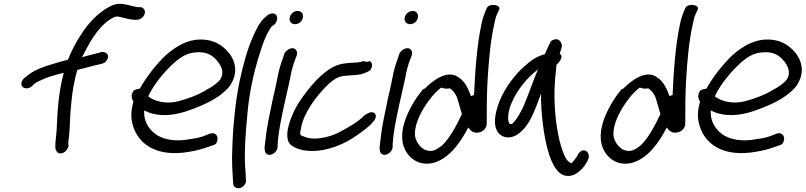

<svg xmlns="http://www.w3.org/2000/svg" viewBox="-20 -766 4196 1000"><path d="M603 -746C588 -746 573 -742 555 -734C493 -702 440 -647 401 -584C376 -547 353 -503 334 -455C313 -450 288 -443 269 -437C217 -422 160 -403 122 -372L105 -358C99 -352 94 -345 92 -336C88 -318 101 -306 118 -306C127 -306 137 -309 144 -315V-316L160 -330C165 -335 179 -342 199 -351C229 -365 268 -376 312 -387C283 -279 279 -177 275 -90C274 -65 268 -30 268 -6L269 9C269 14 275 23 278 26C299 47 336 18 337 -9L336 -21C335 -27 337 -37 339 -51C346 -113 343 -160 351 -225C355 -277 365 -343 383 -402C419 -410 463 -423 480 -427C499 -432 524 -433 534 -449C554 -473 539 -499 508 -495L476 -486C459 -482 439 -477 407 -468C409 -473 413 -477 415 -483C457 -566 504 -642 573 -676C580 -679 585 -680 588 -680C595 -680 599 -679 608 -677C626 -672 654 -665 678 -663H693C711 -663 730 -678 734 -696C738 -713 727 -729 708 -729H696C665 -733 640 -746 603 -746Z M1182 -327C1223 -392 1202 -451 1176 -486C1153 -515 1120 -544 1073 -555C977 -576 903 -530 844 -479C796 -433 745 -370 708 -304C692 -303 681 -297 676 -294C658 -269 668 -248 675 -237C660 -183 661 -147 674 -107C702 -19 787 45 934 29C977 24 1014 16 1044 6L1085 -8C1095 -10 1101 -15 1105 -18C1119 -40 1113 -60 1102 -67C1096 -72 1088 -74 1078 -71H1077L1035 -55C1011 -47 979 -42 941 -37C866 -28 806 -49 776 -79C747 -107 728 -142 731 -191C753 -179 783 -169 820 -167C886 -163 949 -184 999 -204C1065 -230 1139 -266 1182 -325ZM752 -264C780 -326 837 -394 885 -437C921 -469 952 -489 997 -493C1062 -500 1093 -473 1117 -442C1134 -418 1149 -386 1127 -352C1111 -331 1081 -311 1051 -296V-295C1010 -271 962 -253 910 -239C845 -222 785 -238 752 -264Z M1207 210C1232 225 1262 199 1262 173V172L1260 160C1260 151 1260 132 1257 105C1252 30 1258 -65 1268 -166C1276 -267 1298 -377 1329 -475C1349 -539 1359 -570 1384 -612C1391 -624 1395 -629 1396 -629L1397 -630L1410 -639C1428 -655 1432 -696 1399 -696C1390 -696 1380 -692 1374 -687L1363 -678C1335 -655 1314 -613 1298 -576C1269 -512 1246 -428 1227 -339C1205 -233 1192 -86 1190 4C1186 77 1191 131 1194 185C1196 207 1201 207 1207 210Z M1517 -640C1536 -640 1553 -654 1557 -673C1562 -693 1550 -709 1530 -709C1510 -709 1493 -693 1489 -675C1484 -655 1498 -640 1517 -640ZM1411 -294C1405 -270 1399 -244 1394 -217L1377 -134C1369 -95 1361 -27 1358 2L1357 3L1358 4C1358 8 1359 10 1359 15C1359 22 1363 31 1367 34C1387 53 1425 27 1426 0V-10C1426 -16 1427 -31 1430 -56C1439 -130 1459 -215 1477 -294C1483 -319 1487 -341 1492 -362V-363C1498 -397 1507 -431 1518 -458L1525 -476C1529 -486 1528 -496 1524 -502C1510 -529 1472 -509 1462 -488L1461 -487L1455 -467C1443 -436 1432 -401 1425 -361C1420 -340 1417 -318 1411 -294Z M1556 -132C1582 -208 1642 -281 1693 -330C1718 -352 1738 -365 1766 -370C1775 -371 1790 -372 1798 -373C1816 -375 1845 -375 1865 -380H1866V-381C1914 -397 1911 -405 1911 -405C1922 -423 1920 -442 1904 -448C1894 -442 1885 -443 1875 -448C1862 -445 1859 -443 1843 -441C1819 -439 1797 -439 1771 -435C1724 -429 1685 -401 1651 -371C1608 -331 1559 -270 1528 -218C1498 -165 1461 -78 1483 -26C1499 2 1545 18 1593 20C1686 24 1776 -17 1837 -60C1867 -81 1906 -108 1926 -135H1927C1935 -146 1947 -169 1925 -180C1909 -188 1878 -165 1878 -165C1847 -132 1788 -98 1740 -74C1694 -51 1613 -32 1566 -54C1545 -61 1542 -62 1544 -79C1548 -94 1548 -108 1556 -132Z M2116 -640C2135 -640 2152 -654 2156 -673C2161 -693 2149 -709 2129 -709C2109 -709 2092 -693 2088 -675C2083 -655 2097 -640 2116 -640ZM2010 -294C2004 -270 1998 -244 1993 -217L1976 -134C1968 -95 1960 -27 1957 2L1956 3L1957 4C1957 8 1958 10 1958 15C1958 22 1962 31 1966 34C1986 53 2024 27 2025 0V-10C2025 -16 2026 -31 2029 -56C2038 -130 2058 -215 2076 -294C2082 -319 2086 -341 2091 -362V-363C2097 -397 2106 -431 2117 -458L2124 -476C2128 -486 2127 -496 2123 -502C2109 -529 2071 -509 2061 -488L2060 -487L2054 -467C2042 -436 2031 -401 2024 -361C2019 -340 2016 -318 2010 -294Z M2449 -271C2444 -270 2438 -268 2433 -265C2420 -300 2404 -340 2370 -362C2311 -408 2231 -344 2193 -305C2190 -303 2185 -302 2183 -301C2132 -240 2028 -79 2098 28C2119 61 2163 98 2234 83H2235C2321 60 2378 -24 2419 -102C2427 -90 2441 -73 2467 -75C2499 -78 2516 -102 2515 -123C2515 -196 2515 -276 2520 -358C2526 -448 2533 -547 2555 -644C2559 -664 2563 -680 2568 -690L2579 -714C2595 -741 2532 -751 2517 -727L2507 -705C2500 -688 2493 -667 2488 -642C2464 -534 2454 -388 2449 -271ZM2141 -64C2139 -110 2163 -163 2187 -203C2212 -244 2246 -287 2277 -309L2278 -310C2292 -305 2306 -302 2322 -306C2339 -297 2356 -273 2362 -253L2376 -206C2379 -196 2381 -185 2386 -173C2358 -112 2321 -44 2282 -8C2252 15 2231 28 2195 15C2168 3 2143 -31 2141 -64Z M2895 -485C2899 -498 2903 -514 2907 -526C2906 -542 2894 -569 2866 -560C2857 -558 2852 -554 2848 -549C2841 -536 2828 -508 2818 -484C2774 -472 2745 -451 2713 -422C2663 -379 2612 -312 2583 -242C2557 -177 2546 -113 2575 -75C2597 -46 2643 -39 2685 -73C2745 -119 2768 -202 2798 -278C2797 -234 2800 -187 2805 -143C2813 -61 2832 37 2864 96C2880 122 2896 140 2917 147C2970 163 3008 119 3027 94L3040 72C3066 25 3010 -12 2985 49L2971 68C2967 73 2957 85 2954 84L2953 83H2952C2948 82 2937 74 2926 57C2915 35 2904 4 2894 -34C2870 -136 2859 -270 2876 -402C2877 -413 2877 -421 2879 -430C2890 -437 2920 -475 2895 -485ZM2782 -404C2756 -344 2734 -277 2709 -218C2692 -178 2655 -118 2642 -120C2641 -120 2638 -120 2634 -121C2620 -140 2626 -188 2645 -231C2674 -300 2729 -365 2782 -404Z M3483 -271C3478 -270 3472 -268 3467 -265C3454 -300 3438 -340 3404 -362C3345 -408 3265 -344 3227 -305C3224 -303 3219 -302 3217 -301C3166 -240 3062 -79 3132 28C3153 61 3197 98 3268 83H3269C3355 60 3412 -24 3453 -102C3461 -90 3475 -73 3501 -75C3533 -78 3550 -102 3549 -123C3549 -196 3549 -276 3554 -358C3560 -448 3567 -547 3589 -644C3593 -664 3597 -680 3602 -690L3613 -714C3629 -741 3566 -751 3551 -727L3541 -705C3534 -688 3527 -667 3522 -642C3498 -534 3488 -388 3483 -271ZM3175 -64C3173 -110 3197 -163 3221 -203C3246 -244 3280 -287 3311 -309L3312 -310C3326 -305 3340 -302 3356 -306C3373 -297 3390 -273 3396 -253L3410 -206C3413 -196 3415 -185 3420 -173C3392 -112 3355 -44 3316 -8C3286 15 3265 28 3229 15C3202 3 3177 -31 3175 -64Z M4133 -327C4174 -392 4153 -451 4127 -486C4104 -515 4071 -544 4024 -555C3928 -576 3854 -530 3795 -479C3747 -433 3696 -370 3659 -304C3643 -303 3632 -297 3627 -294C3609 -269 3619 -248 3626 -237C3611 -183 3612 -147 3625 -107C3653 -19 3738 45 3885 29C3928 24 3965 16 3995 6L4036 -8C4046 -10 4052 -15 4056 -18C4070 -40 4064 -60 4053 -67C4047 -72 4039 -74 4029 -71H4028L3986 -55C3962 -47 3930 -42 3892 -37C3817 -28 3757 -49 3727 -79C3698 -107 3679 -142 3682 -191C3704 -179 3734 -169 3771 -167C3837 -163 3900 -184 3950 -204C4016 -230 4090 -266 4133 -325ZM3703 -264C3731 -326 3788 -394 3836 -437C3872 -469 3903 -489 3948 -493C4013 -500 4044 -473 4068 -442C4085 -418 4100 -386 4078 -352C4062 -331 4032 -311 4002 -296V-295C3961 -271 3913 -253 3861 -239C3796 -222 3736 -238 3703 -264Z"/></svg>

Font: Stray Cat
Style: ExBdObl
Weight: 800
Version: Version 1.0